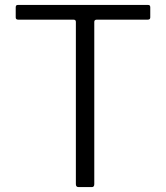

<svg xmlns="http://www.w3.org/2000/svg" viewBox="-20 -762 676 782"><path d="M44 -732Q44 -737 46 -739.5Q48 -742 54 -742H582Q588 -742 590 -739.5Q592 -737 592 -732V-691Q592 -682 582 -682H375Q364 -682 364 -673V-12Q364 0 354 0H300Q289 0 289 -12V-673Q289 -682 279 -682H54Q44 -682 44 -691Z"/></svg>

Font: Libre Franklin Light
Style: Regular
Weight: 300
Designer: Pablo Impallari, Rodrigo Fuenzalida, Nhung Nguyen
Foundry: Impallari Type
Version: Version 3.000